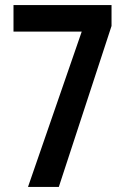

<svg xmlns="http://www.w3.org/2000/svg" viewBox="-20 -734 494 754"><path d="M90 0 301 -610H33V-714H418V-632L211 0Z"/></svg>

Font: Noto Sans Lao UI ExtCond SemBd
Style: Regular
Weight: 600
Width: 2
Designer: Monotype Design Team
Foundry: Monotype Imaging Inc.
Version: Version 2.000; ttfautohint (v1.8.4.7-5d5b)